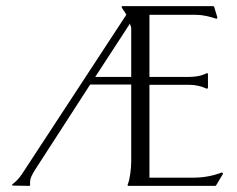

<svg xmlns="http://www.w3.org/2000/svg" viewBox="-20 -608 776 628"><path d="M612.8 -26.9Q661.1 -26.9 705.6 -43.9L709 -41.5L709.5 -39.6L687 -2L684.6 0H400.4Q399.9 0 398.9 -0.5Q397.9 -1 397.5 -1V-3.9Q400.4 -10.7 402.6 -20.3Q404.8 -29.8 406.2 -40.3Q407.7 -50.8 408.4 -60.8Q409.2 -70.8 409.2 -78.6V-331.5H274.9L95.7 -54.2Q87.4 -41.5 82.3 -30Q77.1 -18.6 78.6 -2.9L76.7 0L21 -1L20 -2V-4.9Q29.3 -11.7 37.4 -20.3Q45.4 -28.8 51.8 -38.6L393.1 -559.6Q390.1 -566.4 385.3 -572.5Q380.4 -578.6 377.4 -585.9V-586.4L379.9 -587.9H677.2L680.2 -586.4L690.9 -551.3L689.9 -547.4L687 -546.9Q670.9 -552.2 653.8 -555.9Q636.7 -559.6 619.6 -559.6H468.8V-356.4H598.6Q613.3 -356.4 628.2 -359.1Q643.1 -361.8 656.2 -368.7H658.2L660.2 -366.2V-320.8L658.2 -317.9H656.2Q628.4 -330.6 598.6 -330.6H468.8V-26.9ZM291.5 -356.4H409.2V-516.1Q409.2 -520 407.2 -523.7Q405.3 -527.3 405.3 -531.2Z"/></svg>

Font: CAT Linz
Style: Regular
Weight: 400
Designer: Peter Wiegel
Foundry: Peter Wiegel
Version: Version 1.08